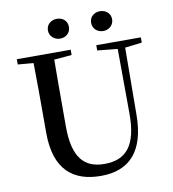

<svg xmlns="http://www.w3.org/2000/svg" viewBox="-99 -1012 1007 1116"><g transform="rotate(-10 404.5 -454.0)"><path d="M311 -809C345 -809 373 -832 373 -868C373 -905 345 -926 311 -926C280 -926 249 -905 249 -868C249 -832 280 -809 311 -809ZM566 -809C598 -809 628 -832 628 -868C628 -905 598 -926 566 -926C533 -926 504 -905 504 -868C504 -832 533 -809 566 -809ZM511 -704 630 -692 632 -310C633 -122 567 -47 439 -47C322 -47 255 -114 255 -299V-397C255 -497 255 -597 256 -695L360 -704V-735H42V-704L134 -696C136 -596 136 -496 136 -397V-284C136 -64 245 18 407 18C577 18 670 -83 671 -296L674 -692L774 -704V-735H511Z"/></g></svg>

Font: Noto Serif CJK SC SemiBold
Style: Regular
Weight: 600
Designer: Ryoko NISHIZUKA 西塚涼子 (kana & ideographs); Frank Grießhammer (Latin, Greek & Cyrillic); Wenlong ZHANG 张文龙 (bopomofo); San
Foundry: Adobe
Version: Version 2.001;hotconv 1.1.0;makeotfexe 2.6.0